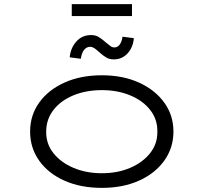

<svg xmlns="http://www.w3.org/2000/svg" viewBox="-20 -901 987 931"><path d="M474 10Q371 10 292.5 -25Q214 -60 170 -122Q126 -184 126 -263Q126 -342 170 -403.5Q214 -465 292.5 -500.5Q371 -536 474 -536Q576 -536 654 -500.5Q732 -465 776.5 -403.5Q821 -342 821 -263Q821 -184 776.5 -122Q732 -60 654 -25Q576 10 474 10ZM474 -61Q550 -61 611 -87Q672 -113 708 -158.5Q744 -204 743 -263Q744 -322 708.5 -367.5Q673 -413 611.5 -438.5Q550 -464 474 -464Q397 -464 335.5 -438.5Q274 -413 239 -367.5Q204 -322 204 -263Q203 -204 239 -158.5Q275 -113 336.5 -87Q398 -61 474 -61ZM532 -613Q511 -613 495.5 -622Q480 -631 460 -649Q446 -662 436.5 -668Q427 -674 417 -674Q400 -674 388 -659.5Q376 -645 372 -616L318 -623Q322 -668 350 -699.5Q378 -731 422 -731Q441 -731 456 -723Q471 -715 491 -697Q506 -685 515 -678Q524 -671 535 -671Q550 -671 560.5 -685Q571 -699 574 -723L629 -716Q627 -688 614.5 -664.5Q602 -641 581 -627Q560 -613 532 -613ZM328 -823V-881H620V-823Z"/></svg>

Font: Lexend Zetta Light
Style: Regular
Weight: 300
Designer: Bonnie Shaver-Troup, Thomas Jockin
Foundry: Lexend
Version: Version 1.007